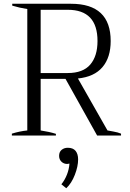

<svg xmlns="http://www.w3.org/2000/svg" viewBox="-20 -720 691 1020"><path d="M623 -10V0H496L328 -301H196V-27Q242 -20 277 -9V0H43V-10Q85 -23 125 -27V-672Q85 -678 45 -690V-700H357Q568 -700 568 -502Q568 -415 524.5 -363.5Q481 -312 394 -303L551 -27Q555 -26 581 -21.5Q607 -17 623 -10ZM196 -332H340Q421 -332 459.5 -377Q498 -422 498 -502Q498 -668 340 -668H196ZM395 127Q395 164 377.5 209Q360 254 332 280L306 259Q324 237 335.5 208Q347 179 349 149Q341 151 337 151Q319 151 306.5 139Q294 127 294 108Q294 87 307.5 76Q321 65 340 65Q368 65 381.5 81.5Q395 98 395 127Z"/></svg>

Font: Trirong Light
Style: Regular
Weight: 300
Designer: Katatrad Team
Foundry: CadsonDemak
Version: Version 1.001